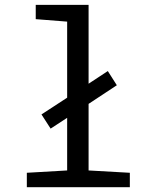

<svg xmlns="http://www.w3.org/2000/svg" viewBox="-20 -780 640 800"><path d="M259.8 -289.1 190.9 -244.1 152.8 -303.2 259.8 -373V-689.9L128.9 -700.2V-759.8H349.1V-431.2L429.2 -483.9L466.8 -424.8L349.1 -347.2V-69.8L521 -60.1V0H91.8V-60.1L259.8 -69.8Z"/></svg>

Font: WenQuanYi Micro Hei Mono
Style: Regular
Weight: 400
Foundry: Ascender Corporation
Version: Version 0.2.0-beta